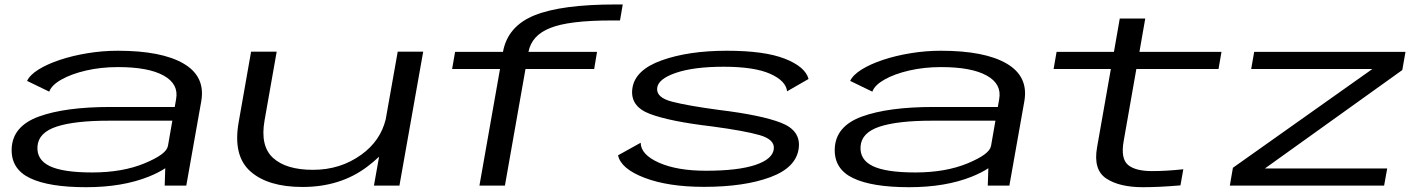

<svg xmlns="http://www.w3.org/2000/svg" viewBox="-20 -812 6216 840"><path d="M700.5 0 703 -76Q674.5 -57 631.5 -39.5Q516 7 356.5 7Q194 7 111.2 -32.8Q28.5 -72.5 31 -160Q34 -259.5 149.2 -301.8Q264.5 -344 464 -344H744.5L750.5 -378.5Q762.5 -444.5 695.8 -481.5Q629 -518.5 496.5 -518.5Q421.5 -518.5 356.8 -503.5Q292 -488.5 248.8 -464Q205.5 -439.5 195.5 -411L98.5 -458Q110.5 -484 148.5 -507.8Q186.5 -531.5 242 -550Q297.5 -568.5 363 -579.2Q428.5 -590 495.5 -590Q687 -590 783.2 -533.8Q879.5 -477.5 860.5 -369L795 0ZM714.5 -172 734 -284H457Q306.5 -284 227.5 -258Q148.5 -232 144 -172Q139.5 -113.5 197.2 -85.5Q255 -57.5 383.5 -57.5Q515.5 -57.5 611.8 -97.2Q708 -137 714 -172Z M1616 0 1638.5 -126.5Q1615 -104 1585 -81.5Q1468 6 1303.5 6Q1152.5 6 1075.5 -62.2Q998.5 -130.5 1024 -276.5L1078.5 -586H1190.5L1137.5 -285.5Q1117.5 -173 1174.8 -121Q1232 -69 1349.5 -69Q1469 -69 1560.5 -135Q1644.5 -195.5 1667.5 -290L1720 -586H1831.5L1727.5 0Z M2077.5 0 2167.5 -510H1958L1971 -585H2180.5Q2201 -697.5 2318.5 -745Q2436 -792.5 2674.5 -792.5H2704.5L2692.5 -722.5H2654.5Q2469 -722.5 2387 -689.5Q2306 -657.5 2292 -585H2592L2579.5 -510H2279L2189 0Z M3060 5.5Q2904 5.5 2800.2 -34Q2696.5 -73.5 2684 -132.5L2783 -187.5Q2783.5 -135.5 2863 -100.2Q2942.5 -65 3068.5 -65Q3209 -65 3285 -90.5Q3361 -116 3365.5 -161Q3369.5 -202 3303 -221Q3236.5 -240 3094.5 -259Q2911.5 -280.5 2823.8 -313.5Q2736 -346.5 2746.5 -424.5Q2757.5 -506 2875 -548Q2992.5 -590 3160 -590Q3325 -590 3414 -555Q3503 -520 3517.5 -466.5L3423.5 -412.5Q3418.5 -458.5 3349.2 -489.2Q3280 -520 3146 -520Q3015 -520 2936.8 -493.2Q2858.5 -466.5 2855 -426Q2851 -385 2921 -367Q2991 -349 3126 -331Q3310.5 -308.5 3397.2 -274.8Q3484 -241 3474.5 -164Q3464 -79 3350 -36.8Q3236 5.5 3060 5.5Z M4301.5 0 4304 -76Q4275.5 -57 4232.5 -39.5Q4117 7 3957.5 7Q3795 7 3712.2 -32.8Q3629.5 -72.5 3632 -160Q3635 -259.5 3750.2 -301.8Q3865.5 -344 4065 -344H4345.5L4351.5 -378.5Q4363.5 -444.5 4296.8 -481.5Q4230 -518.5 4097.5 -518.5Q4022.5 -518.5 3957.8 -503.5Q3893 -488.5 3849.8 -464Q3806.5 -439.5 3796.5 -411L3699.5 -458Q3711.5 -484 3749.5 -507.8Q3787.5 -531.5 3843 -550Q3898.5 -568.5 3964 -579.2Q4029.5 -590 4096.5 -590Q4288 -590 4384.2 -533.8Q4480.5 -477.5 4461.5 -369L4396 0ZM4315.5 -172 4335 -284H4058Q3907.5 -284 3828.5 -258Q3749.5 -232 3745 -172Q3740.5 -113.5 3798.2 -85.5Q3856 -57.5 3984.5 -57.5Q4116.5 -57.5 4212.8 -97.2Q4309 -137 4315 -172Z M4980 7Q4877.5 7 4820 -31Q4762.5 -69 4779.5 -166.5L4840 -510H4589.5L4602.5 -585H4853.5L4879 -731H4990.5L4965 -585H5324L5311 -510H4951.5L4896 -194.5Q4882.5 -117.5 4915.5 -90.2Q4948.5 -63 5022.5 -63.5Q5082 -63.5 5157 -71.5L5144.5 -1Q5052.5 7 4980 7Z M5360.5 0 5374 -78 5984 -510H5454L5467 -585H6129L6115 -505.5L5514 -75H6049L6035.5 0Z"/></svg>

Font: Anybody UltraExpanded Regular
Style: Italic
Weight: 400
Width: 9
Italic angle: -10°
Designer: Tyler Finck
Foundry: Etcetera Type Company
Version: Version 1.010; ttfautohint (v1.8.3) -l 8 -r 50 -G 200 -x 14 